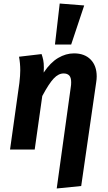

<svg xmlns="http://www.w3.org/2000/svg" viewBox="-20 -849 614 1090"><path d="M382 -356Q384 -366 384 -382Q384 -409 373 -420.5Q362 -432 341 -432Q312 -432 285 -403.5Q258 -375 220 -304L177 0H37L90 -378Q95 -421 95 -450Q95 -490 88 -527L216 -542Q222 -525 225.5 -508Q229 -491 229 -465Q229 -447 228 -437Q266 -494 310 -520Q354 -546 400 -546Q460 -546 494.5 -511Q529 -476 529 -415Q529 -399 526 -381L441 207L302 221ZM458 -818 384 -596H292L319 -829Z"/></svg>

Font: Fira Sans SemiBold
Style: Italic
Weight: 600
Italic angle: -8°
Designer: bBox Type GmbH & Carrois Corporate GbR & Edenspiekermann AG
Foundry: bBox Type GmbH & Carrois Corporate GbR & Edenspiekermann AG
Version: Version 4.301